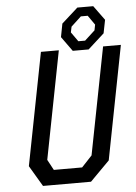

<svg xmlns="http://www.w3.org/2000/svg" viewBox="-62 -1001 745 1048"><g transform="rotate(-5 310.5 -477.0)"><path d="M130.5 0H393.5L500 -107.5L621 -730H523.5L409 -143L352 -82H197L166 -139.5L281 -730H183L63 -114ZM299 -800.5 356.5 -720.5H443.5L532.5 -801L547 -874L489 -953.5H402L313 -873.5ZM355 -821.5 361.5 -852.5 417 -904H454.5L490.5 -852.5L484.5 -821.5L428.5 -770H391.5Z"/></g></svg>

Font: Monaspace Krypton
Style: Italic
Weight: 400
Italic angle: -11°
Designer: Riley Cran & the Lettermatic Team
Foundry: Lettermatic
Version: Version 1.101 (Monaspace Krypton)